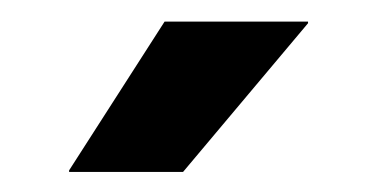

<svg xmlns="http://www.w3.org/2000/svg" viewBox="-20 -706 363 182"><path d="M136 -685.5H272V-684L153.5 -543H45.5V-544.5Z"/></svg>

Font: Anek Tamil Medium SemiBold
Style: Regular
Weight: 600
Version: Version 1.003